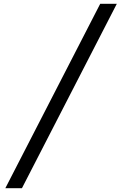

<svg xmlns="http://www.w3.org/2000/svg" viewBox="-20 -843 640 1006"><path d="M8 143 505 -823H592L95 143Z"/></svg>

Font: Iosevka Slab Extended
Style: Italic
Weight: 400
Width: 7
Italic angle: -9°
Monospace: yes
Designer: Belleve Invis
Foundry: Belleve Invis
Version: Version 11.1.0; ttfautohint (v1.8.3)